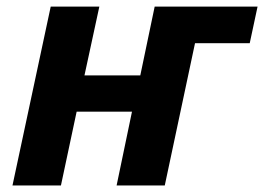

<svg xmlns="http://www.w3.org/2000/svg" viewBox="-20 -566 806 586"><path d="M18.1 0 134.8 -545.9H283.2L237.8 -335.9H408.2L452.1 -545.9H766.1L742.2 -434.1H575.2L482.9 0H335.9L382.8 -225.1H213.9L166 0Z"/></svg>

Font: Open Sans
Style: Bold Italic
Weight: 700
Italic angle: -12°
Designer: Monotype Design Team
Foundry: Monotype Imaging Inc.
Version: Version 3.003; ttfautohint (v1.8.4)